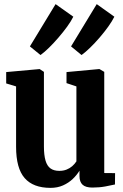

<svg xmlns="http://www.w3.org/2000/svg" viewBox="-20 -900 596 931"><path d="M428 9.5Q395.5 9.5 380.5 -4.2Q365.5 -18 365.5 -46V-72.5Q352.5 -51 332.5 -32Q312.5 -13 285.5 -1Q258.5 11 225 11Q141 11 99.5 -36.5Q58 -84 58 -188V-481L10 -495.5V-550.5L171 -565H172.5L193 -551.5V-190Q193 -147.5 200.8 -121.2Q208.5 -95 225 -83.2Q241.5 -71.5 267.5 -71.5Q287.5 -71.5 303 -77.8Q318.5 -84 330.2 -94.2Q342 -104.5 350.5 -117.5V-481L302.5 -497V-550.5L459 -565H462.5L485.5 -551.5V-61L538 -60.5L537.5 -5.5Q520.5 -1.5 491.2 4Q462 9.5 428 9.5ZM375 -633.5 324.5 -675 449 -880 534.5 -819Q524 -797.5 505 -771Q486 -744.5 463 -717.8Q440 -691 417 -668.8Q394 -646.5 376 -633.5ZM176 -633.5 125 -675 249.5 -880 335.5 -819Q325 -797.5 305.8 -771Q286.5 -744.5 263.5 -717.8Q240.5 -691 217.8 -668.8Q195 -646.5 177 -633.5Z"/></svg>

Font: Merriweather 24pt SemiCondensed
Style: Bold
Weight: 700
Width: 4
Designer: Eben Sorkin
Foundry: Eben Sorkin
Version: Version 2.100